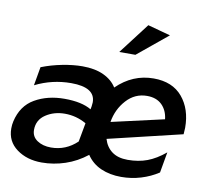

<svg xmlns="http://www.w3.org/2000/svg" viewBox="-85 -874 1087 984"><g transform="rotate(10 458.5 -382.0)"><path d="M624 -79Q573 -79 542 -102Q511 -125 499 -166L884 -258Q886 -282 886 -292Q886 -389 834 -451Q782 -513 684 -513Q575 -513 492 -432Q469 -469 424 -490Q379 -511 314 -511Q266 -511 209.5 -500Q153 -489 102 -469L85 -372Q173 -416 272 -416Q397 -416 397 -338Q397 -331 395 -317L392 -301Q342 -331 252 -331Q164 -331 98 -293Q32 -255 13 -171Q9 -154 9 -134Q9 -67 62 -28Q115 11 192 11Q254 11 314 -9Q374 -29 426 -70Q454 -28 500.5 -7.5Q547 13 606 13Q659 13 708.5 -2Q758 -17 799 -44L818 -152Q771 -113 725.5 -96Q680 -79 624 -79ZM226 -73Q183 -73 154 -92.5Q125 -112 125 -147Q125 -199 168 -227.5Q211 -256 267 -256Q327 -256 379 -226L361 -128Q303 -73 226 -73ZM666 -419Q715 -419 743.5 -391Q772 -363 777 -317L504 -255Q515 -322 559 -370.5Q603 -419 666 -419ZM486 -616H570L727 -745L609 -777Z"/></g></svg>

Font: Geom Medium
Style: Italic
Weight: 500
Italic angle: -10°
Version: Version 1.102